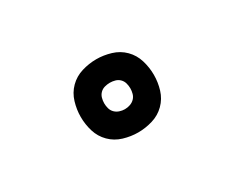

<svg xmlns="http://www.w3.org/2000/svg" viewBox="-50 -942 700 573"><g transform="rotate(-30 300.0 -656.0)"><path d="M300 -530Q275 -530 250 -537.5Q225 -545 207 -563Q189 -581 181.5 -605.5Q174 -630 174 -656Q174 -681 181.5 -706Q189 -731 207 -749Q225 -767 250 -774.5Q275 -782 300 -782Q325 -782 350 -774.5Q375 -767 393 -749Q411 -731 418.5 -706Q426 -681 426 -656Q426 -630 418.5 -605.5Q411 -581 393 -563Q375 -545 350 -537.5Q325 -530 300 -530ZM300 -610Q309 -610 318 -613Q327 -616 333.5 -622.5Q340 -629 342.5 -638Q345 -647 345 -656Q345 -665 342.5 -674Q340 -683 333.5 -689.5Q327 -696 318 -698.5Q309 -701 300 -701Q291 -701 282 -698.5Q273 -696 266.5 -689.5Q260 -683 257.5 -674Q255 -665 255 -656Q255 -647 257.5 -638Q260 -629 266.5 -622.5Q273 -616 282 -613Q291 -610 300 -610Z"/></g></svg>

Font: Iosevka Semibold Extended
Style: Regular
Weight: 600
Width: 7
Monospace: yes
Designer: Belleve Invis
Foundry: Belleve Invis
Version: Version 32.5.0; ttfautohint (v1.8.4)